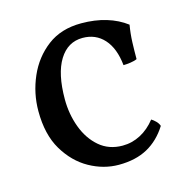

<svg xmlns="http://www.w3.org/2000/svg" viewBox="-78 -541 604 624"><g transform="rotate(-15 223.5 -229.0)"><path d="M412 -78Q385 -35 345 -13Q305 9 248 9Q197 9 149.5 -17.5Q102 -44 71 -96Q40 -148 40 -227Q40 -287 64 -342Q88 -397 134 -432Q180 -467 248 -467Q294 -467 332 -455.5Q370 -444 399 -422Q394 -393 393 -364.5Q392 -336 392 -308Q384 -304 370 -302Q356 -300 346 -300Q340 -358 312 -389Q284 -420 240 -420Q190 -420 161.5 -374Q133 -328 133 -242Q133 -192 149.5 -147.5Q166 -103 198 -75.5Q230 -48 276 -48Q308 -48 336.5 -63Q365 -78 387 -106Q394 -102 401.5 -94.5Q409 -87 412 -78Z"/></g></svg>

Font: Vollkorn
Style: Regular
Weight: 400
Designer: Friedrich Althausen
Foundry: Friedrich Althausen
Version: Version 4.104